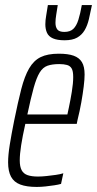

<svg xmlns="http://www.w3.org/2000/svg" viewBox="-20 -730 383 758"><path d="M125 8Q85 8 60 -1.5Q35 -11 23.5 -32.5Q12 -54 12 -89Q12 -118 18.5 -158.5Q25 -199 36 -254Q51 -328 64 -378.5Q77 -429 95 -460Q113 -491 140.5 -504.5Q168 -518 212 -518Q249 -518 271 -510Q293 -502 303.5 -484.5Q314 -467 314 -436Q314 -417 310.5 -388.5Q307 -360 301 -326Q295 -292 286 -256L283 -241H80Q69 -192 63.5 -156.5Q58 -121 58 -97Q58 -72 65.5 -58Q73 -44 89 -38.5Q105 -33 130 -33Q145 -33 163.5 -35Q182 -37 200 -39.5Q218 -42 230 -46L221 -4Q211 -1 194.5 1.5Q178 4 160 6Q142 8 125 8ZM88 -278H246L252 -306Q258 -334 263.5 -367.5Q269 -401 269 -426Q269 -449 263 -459.5Q257 -470 244.5 -473.5Q232 -477 214 -477Q186 -477 167.5 -470.5Q149 -464 136.5 -443.5Q124 -423 113 -383.5Q102 -344 88 -278ZM235 -571Q206 -571 189 -578.5Q172 -586 165.5 -600.5Q159 -615 159 -634Q159 -650 162.5 -669.5Q166 -689 169 -710H208Q205 -690 202 -672Q199 -654 199 -640Q199 -623 206.5 -613.5Q214 -604 234 -604Q257 -604 269.5 -616Q282 -628 289.5 -652Q297 -676 303 -710H343Q337 -680 331 -654.5Q325 -629 314 -610.5Q303 -592 284.5 -581.5Q266 -571 235 -571Z"/></svg>

Font: Saira UltraCondensed Light
Style: Italic
Weight: 300
Width: 1
Italic angle: -12°
Designer: Hector Gatti with collaboration of the Omnibus-Type team
Foundry: Omnibus-Type
Version: Version 1.101